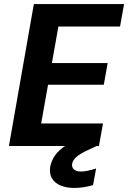

<svg xmlns="http://www.w3.org/2000/svg" viewBox="-20 -720 632 947"><path d="M24 0 147 -700H592L572 -589H268L236 -409H511L492 -302H217L183 -111H488L468 0ZM346 207Q309 207 280 195.5Q251 184 236.5 160Q222 136 228 100Q234 72 251.5 46.5Q269 21 305 -3Q341 -27 401 -51L449 -70L468 -5L414 20Q375 38 357 54Q339 70 336 87Q333 105 344.5 115.5Q356 126 379 126Q394 126 413 122Q432 118 454 111L439 193Q419 199 395 203Q371 207 346 207Z"/></svg>

Font: DM Sans 16pt ExtraBold
Style: Italic
Weight: 800
Italic angle: -10°
Version: Version 4.004;gftools[0.9.30]